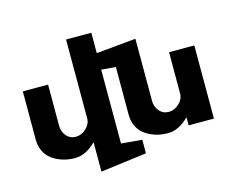

<svg xmlns="http://www.w3.org/2000/svg" viewBox="-121 -964 1619 1301"><g transform="rotate(-15 688.5 -313.5)"><path d="M64 -174.8V-513.2H241.2V-223.1Q241.2 -183.1 266.6 -153.1Q292 -123 333 -123Q373 -123 405.5 -154.1Q438 -185.1 438 -223.1V-776.9H615.2V-633.8L893.1 -660.2V-223.1Q893.1 -183.1 918.5 -153.1Q943.8 -123 984.9 -123Q1024.9 -123 1057.4 -154.1Q1089.8 -185.1 1089.8 -223.1V-513.2H1267.1V0H1089.8V-54.2H1086.9Q1017.6 15.1 940.9 15.1Q911.1 15.1 881.3 9.3Q851.6 3.4 821.3 -10.7Q791 -24.9 767.8 -45.9Q744.6 -66.9 730.2 -100.3Q715.8 -133.8 715.8 -174.8V-509.8L615.2 -518.1V0L761.2 13.2V107.9L438 149.9V-54.2H435.1Q365.7 15.1 289.1 15.1Q259.3 15.1 229.5 9.3Q199.7 3.4 169.4 -10.7Q139.2 -24.9 116 -45.9Q92.8 -66.9 78.4 -100.3Q64 -133.8 64 -174.8Z"/></g></svg>

Font: Hussar Preview
Style: Bold
Weight: 700
Foundry: Cannot Into Space Fonts, PlusOne Fonts
Version: Version 2.29RC2 "Millennial"